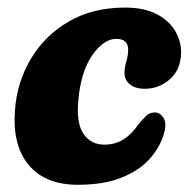

<svg xmlns="http://www.w3.org/2000/svg" viewBox="-20 -488 512 519"><path d="M294.5 -383Q260.5 -383 229.8 -339.2Q199 -295.5 192 -219.5Q185.5 -156 205.5 -126.5Q225.5 -97 262 -97Q291 -97 313.2 -110.8Q335.5 -124.5 353.5 -151Q365.5 -165.5 375 -174.8Q384.5 -184 398.5 -184Q413.5 -184 422.8 -167.8Q432 -151.5 421 -120Q409.5 -85 381.2 -55Q353 -25 305.8 -6.8Q258.5 11.5 190.5 11.5Q102.5 11.5 57.8 -41.8Q13 -95 20.5 -191Q26 -265.5 63 -328.2Q100 -391 164.8 -429.2Q229.5 -467.5 318 -467.5Q370.5 -467.5 404.2 -449.5Q438 -431.5 454 -403.5Q470 -375.5 469.5 -345.5Q468.5 -299.5 439.2 -273.8Q410 -248 371 -248Q345.5 -248 330.8 -260.2Q316 -272.5 316.5 -292.5Q317 -307.5 321.5 -322Q326 -336.5 326.5 -353Q326.5 -383 294.5 -383Z"/></svg>

Font: Fraunces 72pt SuperSoft
Style: Bold Italic
Weight: 700
Italic angle: -16°
Version: Version 1.000;[0bf87f6ff]